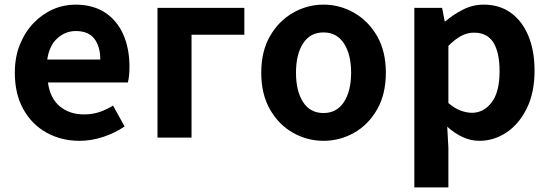

<svg xmlns="http://www.w3.org/2000/svg" viewBox="-20 -594 2374 829"><path d="M323 14Q245 14 181.5 -21Q118 -56 81 -122Q44 -188 44 -280Q44 -348 66 -402Q88 -456 125 -494.5Q162 -533 208.5 -553.5Q255 -574 305 -574Q382 -574 434 -539.5Q486 -505 512.5 -444.5Q539 -384 539 -306Q539 -263 532 -238H187Q196 -170 238 -135Q280 -100 343 -100Q377 -100 407 -109.5Q437 -119 468 -138L518 -48Q477 -20 426 -3Q375 14 323 14ZM184 -337H413Q413 -393 387.5 -426.5Q362 -460 307 -460Q263 -460 228 -429Q193 -398 184 -337Z M660 0V-560H1035V-444H807V0Z M1377 14Q1307 14 1245.5 -20.5Q1184 -55 1146 -121Q1108 -187 1108 -280Q1108 -373 1146 -438.5Q1184 -504 1245.5 -539Q1307 -574 1377 -574Q1447 -574 1508.5 -539Q1570 -504 1608 -438.5Q1646 -373 1646 -280Q1646 -187 1608 -121Q1570 -55 1508.5 -20.5Q1447 14 1377 14ZM1377 -106Q1434 -106 1465 -153.5Q1496 -201 1496 -280Q1496 -359 1465 -406.5Q1434 -454 1377 -454Q1319 -454 1288.5 -406.5Q1258 -359 1258 -280Q1258 -201 1288.5 -153.5Q1319 -106 1377 -106Z M1769 215V-560H1889L1900 -502H1903Q1938 -532 1980 -553Q2022 -574 2068 -574Q2137 -574 2186 -538.5Q2235 -503 2261.5 -439Q2288 -375 2288 -289Q2288 -193 2254 -125Q2220 -57 2166 -21.5Q2112 14 2050 14Q2013 14 1978 -2Q1943 -18 1911 -47L1916 44V215ZM2018 -107Q2068 -107 2102.5 -151.5Q2137 -196 2137 -287Q2137 -367 2110.5 -410Q2084 -453 2026 -453Q1998 -453 1971.5 -439Q1945 -425 1916 -396V-149Q1943 -126 1969 -116.5Q1995 -107 2018 -107Z"/></svg>

Font: Source Han Sans TC
Style: Bold
Weight: 700
Designer: Ryoko NISHIZUKA Ë•øÂ°öÊ∂ºÂ≠ê (kana, bopomofo & ideographs); Paul D. Hunt (Latin, Greek & Cyrillic); Sandoll Communicatio
Foundry: Adobe
Version: Version 2.004;hotconv 1.0.118;makeotfexe 2.5.65603